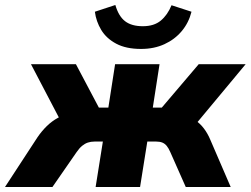

<svg xmlns="http://www.w3.org/2000/svg" viewBox="-72 -749 1004 769"><path d="M-52 0 78 -199Q95 -224 115.5 -244Q136 -264 160 -277Q184 -290 210 -293L186 -236L52 -492H232L324 -318H362L389 -492H567L540 -318H576L724 -492H912L699 -236L662 -285Q689 -282 709.5 -268Q730 -254 745 -234Q760 -214 770 -190L852 0H672L610 -140Q603 -156 595.5 -165Q588 -174 578 -178Q568 -182 554 -182H518L489 0H311L340 -182H306Q292 -182 280 -178Q268 -174 257 -165Q246 -156 235 -140L138 0ZM493 -553Q433 -553 393.5 -574Q354 -595 333.5 -629Q313 -663 308 -702L390 -729Q403 -684 429 -664Q455 -644 500 -644Q545 -644 572 -666.5Q599 -689 615 -728L695 -702Q684 -658 656 -624.5Q628 -591 586.5 -572Q545 -553 493 -553Z"/></svg>

Font: Nunito Sans 12pt Black
Style: Italic
Weight: 900
Italic angle: -9°
Designer: Vernon Adams
Foundry: Vernon Adams
Version: Version 3.101;gftools[0.9.27]